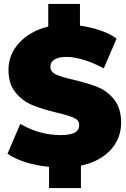

<svg xmlns="http://www.w3.org/2000/svg" viewBox="-20 -840 640 975"><path d="M391 1V115H229V7Q101 -5 18 -59L83 -211Q180 -154 289 -154Q337 -154 359.5 -166.5Q382 -179 382 -206Q382 -230 355 -242Q328 -254 268 -268Q194 -286 145 -306Q96 -326 59.5 -369.5Q23 -413 23 -486Q23 -564 78.5 -623.5Q134 -683 225 -705V-820H386V-710Q442 -702 492 -684.5Q542 -667 572 -644L507 -493Q457 -520 407 -535.5Q357 -551 317 -551Q280 -551 258 -538.5Q236 -526 236 -501Q236 -475 264 -462Q292 -449 353 -435Q427 -417 475.5 -398Q524 -379 559.5 -335Q595 -291 595 -217Q595 -135 540 -77Q485 -19 391 1Z"/></svg>

Font: Nunito Sans Heavy
Style: Regular
Weight: 400
Designer: Vernon Adams
Foundry: Vernon Adams
Version: Version 2.500